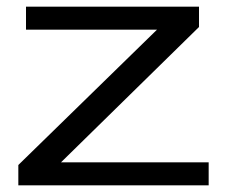

<svg xmlns="http://www.w3.org/2000/svg" viewBox="-20 -556 675 576"><path d="M35 0V-61L451 -467H58V-536H577V-475L163 -69H606V0Z"/></svg>

Font: Georama Extended
Style: Regular
Weight: 400
Width: 7
Designer: Jean-Baptiste Levee
Foundry: Production Type
Version: Version 1.000